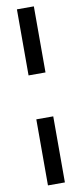

<svg xmlns="http://www.w3.org/2000/svg" viewBox="-104 -745 425 1016"><g transform="rotate(-10 109.0 -237.0)"><path d="M67 -119H158V236H67ZM67 -710H158V-355H67Z"/></g></svg>

Font: Reem Kufi Ink
Style: Regular
Weight: 400
Designer: Khaled Hosny
Version: Version 1.7